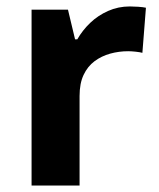

<svg xmlns="http://www.w3.org/2000/svg" viewBox="-20 -576 494 596"><path d="M383 -556Q394 -556 409 -555Q424 -554 433 -552L422 -412Q415 -414 401.5 -415.5Q388 -417 378 -417Q349 -417 322 -409.5Q295 -402 273.5 -386Q252 -370 239.5 -343.5Q227 -317 227 -278V0H78V-546H191L213 -454H220Q236 -482 260 -505Q284 -528 315.5 -542Q347 -556 383 -556Z"/></svg>

Font: Noto Sans Gurmukhi
Style: Regular
Weight: 400
Designer: Jelle Bosma - Monotype Design Team
Foundry: Monotype Imaging Inc.
Version: Version 2.003